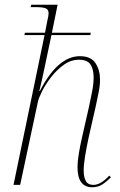

<svg xmlns="http://www.w3.org/2000/svg" viewBox="-20 -780 505 810"><path d="M369 10Q307 10 307 -75Q307 -99 312.5 -132Q318 -165 326 -200L356 -332Q363 -365 369 -396Q375 -427 375 -454Q375 -487 362 -507.5Q349 -528 313 -528Q279 -528 249 -506.5Q219 -485 195.5 -454.5Q172 -424 157.5 -395Q143 -366 140 -351L65 0H37L168 -632H83L85 -642H170L180 -694Q185 -713 185 -724Q185 -740 172.5 -745Q160 -750 128 -750H109L112 -760H223L199 -642H363L361 -632H197L171 -509Q167 -489 159.5 -454.5Q152 -420 146 -396H148Q187 -471 229 -507Q271 -543 317 -543Q364 -543 383 -513.5Q402 -484 402 -444Q402 -418 395.5 -387.5Q389 -357 384 -332L354 -200Q345 -158 339 -121.5Q333 -85 333 -61Q333 -33 342 -16.5Q351 0 374 0Q405 0 441 -39L448 -32Q429 -13 411 -1.5Q393 10 369 10Z"/></svg>

Font: Noto Serif Display SemiCondensed Thin
Style: Italic
Weight: 100
Width: 4
Italic angle: -12°
Designer: Monotype Design Team
Foundry: Monotype Imaging Inc.
Version: Version 2.009